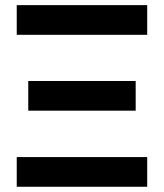

<svg xmlns="http://www.w3.org/2000/svg" viewBox="-20 -713 626 733"><path d="M43.9 0V-113.3H542V0ZM43.9 -580.1V-693.4H542V-580.1ZM87.9 -290.5V-403.8H498V-290.5Z"/></svg>

Font: Cascadia Mono PL SemiBold
Style: Regular
Weight: 600
Monospace: yes
Designer: Aaron Bell
Foundry: Saja Typeworks
Version: Version 2404.023; ttfautohint (v1.8.4)